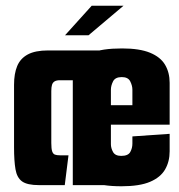

<svg xmlns="http://www.w3.org/2000/svg" viewBox="-20 -646 623 670"><path d="M116 0Q75 0 57 -13Q39 -26 34 -55.5Q29 -85 29 -132V-350Q29 -389 40 -415.5Q51 -442 77 -456Q103 -470 148 -470H364V0H234V-366H189Q177 -366 170.5 -362Q164 -358 161.5 -350Q159 -342 159 -328V-147Q159 -127 162 -118Q165 -109 171.5 -106.5Q178 -104 190 -104H219L206 0ZM404 4Q335 4 299 -12Q263 -28 250 -56Q237 -84 237 -118V-355Q237 -390 250 -417.5Q263 -445 299 -461Q335 -477 406 -477Q467 -477 503.5 -462Q540 -447 556 -420Q572 -393 572 -357V-272L442 -263V-333Q442 -347 434.5 -362Q427 -377 405 -377Q382 -377 374.5 -362Q367 -347 367 -333V-143Q367 -129 374.5 -115.5Q382 -102 403 -102Q427 -102 434.5 -115.5Q442 -129 442 -145V-170L572 -179V-118Q572 -82 556 -54.5Q540 -27 503.5 -11.5Q467 4 404 4ZM252 -211V-279H572V-211ZM207 -523 300 -626H411L289 -523Z"/></svg>

Font: Smooch Sans ExtraBold
Style: Regular
Weight: 800
Designer: Robert E. Leuschke
Foundry: Robert E. Leuschke
Version: Version 1.010